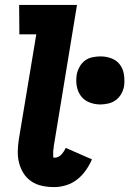

<svg xmlns="http://www.w3.org/2000/svg" viewBox="-20 -755 527 783"><path d="M201 8Q176 8 152 3Q128 -2 108.5 -15Q89 -28 76.5 -47.5Q64 -67 58 -90Q52 -113 52.5 -138Q53 -163 57 -188L128 -615H59L58 -735H294L201 -169Q200 -165 199.5 -161Q199 -157 199 -153.5Q199 -150 198 -146.5Q197 -143 197 -139Q197 -135 197 -131.5Q197 -128 197 -124Q197 -120 197 -116Q197 -112 201 -112H204Q211 -112 218 -115.5Q225 -119 230.5 -125Q236 -131 240.5 -138Q245 -145 248 -152L355 -105Q345 -82 330 -60.5Q315 -39 294.5 -23Q274 -7 249.5 0.5Q225 8 201 8ZM389 -329Q366 -329 344.5 -337.5Q323 -346 310 -363.5Q297 -381 293 -404Q289 -427 293 -451Q296 -467 304.5 -482.5Q313 -498 326.5 -508Q340 -518 357 -521.5Q374 -525 390 -525Q413 -525 434.5 -517Q456 -509 469 -491.5Q482 -474 485.5 -450.5Q489 -427 486 -404Q483 -387 474.5 -372Q466 -357 452.5 -347Q439 -337 422 -333Q405 -329 389 -329Z"/></svg>

Font: Iosevka Etoile Heavy
Style: Italic
Weight: 900
Italic angle: -9°
Designer: Belleve Invis
Foundry: Belleve Invis
Version: Version 22.1.2; ttfautohint (v1.8.4)